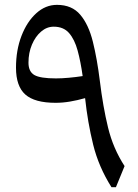

<svg xmlns="http://www.w3.org/2000/svg" viewBox="-20 -783 577 803"><path d="M501 -88.4 464.8 0H446.3Q392.6 -85 369.6 -178.2Q346.7 -271.5 335.9 -372.6Q303.2 -363.3 272.7 -358.2Q242.2 -353 212.4 -353Q125 -353 85.9 -387.7Q46.9 -422.4 46.9 -500Q46.9 -573.2 69.8 -632.8Q92.8 -692.4 131.6 -727.5Q170.4 -762.7 218.3 -762.7Q280.8 -762.7 315.7 -721.4Q350.6 -680.2 368.4 -608.4Q386.2 -536.6 397.5 -445.3Q410.6 -336.9 431.9 -249.5Q453.1 -162.1 501 -88.4ZM325.7 -464.8Q317.4 -524.9 304.7 -571.5Q292 -618.2 268.8 -644.8Q245.6 -671.4 204.6 -671.4Q175.8 -671.4 151.9 -650.9Q127.9 -630.4 113.5 -596.2Q99.1 -562 99.1 -521Q99.1 -483.4 123.8 -469.2Q148.4 -455.1 213.9 -455.1Q238.8 -455.1 267.8 -457.8Q296.9 -460.4 325.7 -464.8Z"/></svg>

Font: Pinar Medium
Style: Regular
Weight: 500
Designer: Amin Abedi
Version: Version 3.000